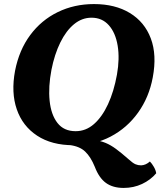

<svg xmlns="http://www.w3.org/2000/svg" viewBox="-20 -705 788 944"><path d="M341 9Q234 9 162.5 -38Q91 -85 62.5 -167.5Q34 -250 54 -357Q74 -459 128.5 -532.5Q183 -606 264 -645.5Q345 -685 442 -685Q546 -685 618.5 -641Q691 -597 721.5 -516Q752 -435 731 -324Q713 -227 659 -151.5Q605 -76 524 -33.5Q443 9 341 9ZM352 -60Q402 -60 442 -95Q482 -130 511 -192.5Q540 -255 555 -338Q569 -417 558.5 -480.5Q548 -544 515 -581Q482 -618 430 -618Q383 -618 344 -586Q305 -554 276.5 -496Q248 -438 233 -362Q217 -278 224 -209.5Q231 -141 262.5 -100.5Q294 -60 352 -60ZM588 219Q535 219 501 194.5Q467 170 446 115Q426 66 398.5 40Q371 14 321 8L447 -16Q476 -12 500 -2Q524 8 550 27Q576 46 611 77Q633 97 646 102.5Q659 108 674 108Q697 107 717 89Q727 99 736.5 115.5Q746 132 748 147Q720 180 678.5 199.5Q637 219 588 219Z"/></svg>

Font: Vollkorn ExtraBold
Style: Italic
Weight: 800
Italic angle: -11°
Designer: Friedrich Althausen
Foundry: Friedrich Althausen
Version: Version 5.000; ttfautohint (v1.8.3)